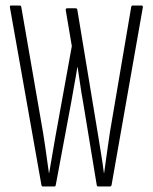

<svg xmlns="http://www.w3.org/2000/svg" viewBox="-20 -675 553 695"><path d="M135 0Q131 0 130 -5L16 -648Q15 -655 19 -655H51Q56 -655 57 -650L136 -194Q140 -171 143.5 -145.5Q147 -120 150.5 -95.5Q154 -71 157 -49H158Q164 -81 169 -113Q174 -145 180 -177L240 -508L218 -638Q217 -645 223 -645H254Q259 -645 260 -639L336 -180Q341 -147 346.5 -114.5Q352 -82 356 -49H357Q360 -72 363.5 -96Q367 -120 370.5 -145.5Q374 -171 378 -197L455 -650Q456 -655 460 -655H492Q498 -655 497 -648L384 -6Q383 0 378 0H336Q331 0 330 -6L281 -304Q275 -336 270.5 -368Q266 -400 261 -432H260Q255 -400 249 -368.5Q243 -337 238 -306L182 -6Q181 -2 180 -1Q179 0 177 0Z"/></svg>

Font: Sofia Sans Extra Condensed Light
Style: Regular
Weight: 300
Designer: Botio Nikoltchev, Ani Petrova
Foundry: lettersoup
Version: Version 4.101